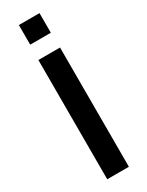

<svg xmlns="http://www.w3.org/2000/svg" viewBox="-236 -947 753 983"><g transform="rotate(-30 140.5 -455.0)"><path d="M77 0V-705H205V0ZM80 -794V-910H202V-794Z"/></g></svg>

Font: NunitoSans3
Style: Bold
Weight: 700
Designer: Vernon Adams
Foundry: Vernon Adams
Version: Version 3.101;gftools[0.9.27]